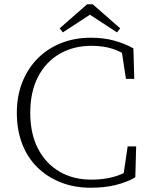

<svg xmlns="http://www.w3.org/2000/svg" viewBox="-20 -866 712 901"><path d="M405 15Q329 15 265.5 -10Q202 -35 155.5 -80.5Q109 -126 84 -191Q59 -256 59 -336Q59 -416 85 -481Q111 -546 157.5 -592.5Q204 -639 267.5 -664Q331 -689 406 -689Q466 -689 515.5 -675.5Q565 -662 606 -639L610 -496H571L549 -640L587 -634V-597Q547 -625 505 -638Q463 -651 409 -651Q325 -651 260 -613.5Q195 -576 158.5 -505.5Q122 -435 122 -337Q122 -238 158.5 -168Q195 -98 259.5 -60.5Q324 -23 408 -23Q465 -23 511.5 -35.5Q558 -48 594 -73V-39L558 -35L579 -179H619L615 -34Q576 -11 523.5 2Q471 15 405 15ZM415 -846 544 -733 529 -714 382 -810H422L275 -714L260 -733L389 -846Z"/></svg>

Font: Source Serif 4 Light
Style: Regular
Weight: 300
Designer: Frank Grießhammer
Foundry: Adobe Systems Incorporated
Version: Version 4.004;hotconv 1.0.116;makeotfexe 2.5.65601